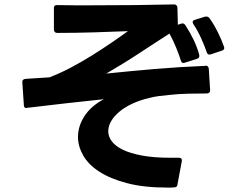

<svg xmlns="http://www.w3.org/2000/svg" viewBox="-20 -799 1040 869"><path d="M737 50Q631 50 555 30Q479 10 429.5 -22Q380 -54 356.5 -95.5Q333 -137 333 -179Q333 -229 363 -274.5Q393 -320 450 -350Q371 -342 283.5 -332Q196 -322 103 -311Q102 -310 100 -310Q88 -310 88 -323L81 -427V-429Q81 -440 95 -442L204 -449Q251 -467 299.5 -492.5Q348 -518 394.5 -547Q441 -576 483.5 -605Q526 -634 559 -658Q486 -655 403 -652.5Q320 -650 239 -650Q226 -650 224 -664V-764Q224 -776 238 -776Q275 -775 315.5 -775Q356 -775 399 -775Q495 -775 591.5 -776Q688 -777 768 -779Q781 -779 783 -765L785 -687L800 -692L806 -693H807Q813 -693 819 -685Q840 -653 856.5 -618.5Q873 -584 882 -550V-545Q882 -536 872 -533L816 -515L810 -514Q802 -514 799 -524Q790 -552 777 -584Q764 -616 747 -647Q716 -627 680.5 -604Q645 -581 608.5 -557Q572 -533 534.5 -510Q497 -487 461 -466Q567 -477 678 -486.5Q789 -496 910 -501L911 -502Q923 -502 925 -488L931 -391V-389Q931 -378 917 -376Q879 -376 833.5 -375Q788 -374 743 -369Q720 -367 698 -364Q676 -361 657 -356Q614 -346 579.5 -330Q545 -314 520.5 -293.5Q496 -273 483 -250.5Q470 -228 470 -205Q470 -181 486 -159.5Q502 -138 535.5 -121.5Q569 -105 622.5 -95Q676 -85 751 -85H790Q805 -85 803 -70L783 37Q782 49 768 49Q760 50 752.5 50Q745 50 737 50ZM928 -552Q919 -552 916 -562Q906 -591 890.5 -625.5Q875 -660 855 -690Q852 -695 852 -699Q852 -706 861 -709L909 -724H915Q922 -724 928 -717Q948 -689 965.5 -654Q983 -619 994 -587Q995 -585 995 -582Q995 -573 985 -570L934 -553Z"/></svg>

Font: LINE Seed JP_TTF Bold
Style: Regular
Weight: 700
Designer: LINE & Fontrix & Fontworks
Version: Version 1.009